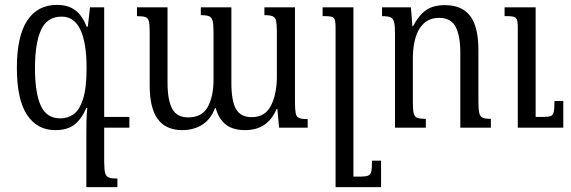

<svg xmlns="http://www.w3.org/2000/svg" viewBox="-20 -522 2333 785"><path d="M348 -492H406V-44H509V0H406V140Q406 171 410 185.5Q414 200 425 204Q436 208 460 208V243H333V40Q333 3 333.5 -25.5Q334 -54 337 -81H333Q314 -36 285 -13Q256 10 206 10Q132 10 90.5 -52.5Q49 -115 49 -245Q49 -373 91 -437.5Q133 -502 213 -502Q259 -502 288 -480Q317 -458 334 -413H339ZM227 -38Q257 -38 281 -55Q305 -72 319.5 -117Q334 -162 334 -244Q334 -346 309 -400Q284 -454 232 -454Q172 -454 147.5 -399Q123 -344 123 -244Q123 -143 146.5 -90.5Q170 -38 227 -38Z M1061 -492H1186V-105Q1186 -74 1189 -59Q1192 -44 1203 -39.5Q1214 -35 1238 -35V0H1121L1114 -77H1111Q1075 10 982 10Q932 10 903 -13Q874 -36 862 -80H859Q841 -33 806 -11.5Q771 10 725 10Q659 10 625.5 -34.5Q592 -79 592 -173V-389Q592 -420 589 -434Q586 -448 575 -452Q564 -456 540 -456V-492H665V-183Q665 -113 684 -77.5Q703 -42 749 -42Q806 -42 829.5 -85Q853 -128 853 -196V-390Q853 -421 849.5 -436Q846 -451 835 -455.5Q824 -460 801 -460V-492H926V-183Q926 -109 945 -76Q964 -43 1009 -43Q1064 -43 1088 -90.5Q1112 -138 1112 -210V-390Q1112 -421 1109 -436Q1106 -451 1095 -455.5Q1084 -460 1061 -460Z M1538 135V243H1352V-411Q1352 -441 1345 -448.5Q1338 -456 1311 -456H1299V-492H1425V200H1455Q1475 200 1485 196Q1495 192 1498 178.5Q1501 165 1501 135Z M1987 -36V0H1862V-307Q1862 -375 1843 -412Q1824 -449 1775 -449Q1723 -449 1695.5 -405.5Q1668 -362 1668 -280V-105Q1668 -73 1671.5 -58.5Q1675 -44 1686.5 -40Q1698 -36 1721 -36V0H1595V-388Q1595 -418 1591 -432.5Q1587 -447 1576 -451.5Q1565 -456 1542 -456V-492H1660L1666 -415H1669Q1691 -458 1720.5 -479.5Q1750 -501 1799 -501Q1869 -501 1902.5 -456.5Q1936 -412 1936 -317V-107Q1936 -75 1939.5 -60Q1943 -45 1954 -40.5Q1965 -36 1987 -36ZM2283 -109V0H2097V-411Q2097 -441 2089.5 -448.5Q2082 -456 2055 -456H2043V-492H2170V-44H2202Q2222 -44 2231.5 -47.5Q2241 -51 2244 -64.5Q2247 -78 2247 -109Z"/></svg>

Font: Noto Serif Armenian Condensed
Style: Regular
Weight: 400
Width: 3
Designer: Monotype Design Team
Foundry: Monotype Imaging Inc.
Version: Version 2.008; ttfautohint (v1.8.4.7-5d5b)